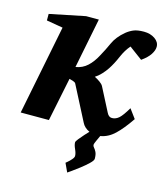

<svg xmlns="http://www.w3.org/2000/svg" viewBox="-107 -582 753 873"><g transform="rotate(15 269.5 -145.5)"><path d="M536.1 -448.2Q536.1 -431.6 523.4 -412.1Q510.7 -392.6 482.9 -373L420.9 -418.9Q399.9 -395 385 -360.1Q370.1 -325.2 352.1 -297.9Q340.8 -281.2 327.4 -267.1Q314 -252.9 299.8 -244.1Q312.5 -237.8 325 -229Q337.4 -220.2 341.8 -211.9L398.9 -101.1Q407.7 -83 422.9 -83Q440.9 -83 455.8 -96.2Q470.7 -109.4 493.2 -147.9L524.9 -105Q489.3 -52.7 459.2 -24.4Q429.2 3.9 393.1 9.8Q388.2 20.5 381.1 35.9Q374 51.3 374 56.2Q374 62 379.4 67.9Q384.8 73.7 390.4 84.7Q396 95.7 396 116.2Q396 124.5 380.1 139.6Q364.3 154.8 343.5 170.9Q322.8 187 306.9 198Q291 209 291 209L272 168Q272 168 280.5 160.9Q289.1 153.8 297.6 144Q306.2 134.3 306.2 127Q306.2 114.7 298.1 96.9Q290 79.1 290 66.9Q290 62.5 300 49.8Q310.1 37.1 322.3 23.7Q334.5 10.3 340.8 3.9Q315.4 -7.8 305.2 -28.8L221.2 -191.9Q217.8 -197.3 207.8 -200.4Q197.8 -203.6 190.9 -205.1L148.9 0H16.1L100.1 -421.9L22.9 -435.1V-465.8L189.9 -500H250L203.1 -264.2Q235.4 -269.5 258.1 -290.5Q280.8 -311.5 297.9 -344.2Q314.9 -374.5 330.1 -408.4Q345.2 -442.4 380.9 -472.2Q396.5 -484.9 414.3 -492.4Q432.1 -500 462.9 -500Q493.2 -500 514.6 -485.4Q536.1 -470.7 536.1 -448.2Z"/></g></svg>

Font: Charis
Style: Bold Italic
Weight: 700
Italic angle: -11°
Designer: Walt Agee, Miriam Martin, Annie Olsen, Victor Gaultney, Lorna Priest, Alan Ward, Bob Hallissy, Martin Hosken, Sharon Cor
Foundry: SIL Global
Version: Version 7.000